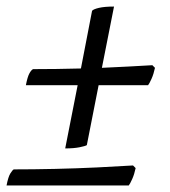

<svg xmlns="http://www.w3.org/2000/svg" viewBox="-37 -510 519 586"><path d="M162 -57 200 -250H42Q47 -276 53 -286.5Q59 -297 64 -299Q98 -299 135 -299.5Q172 -300 210 -301L244 -477Q248 -482 265 -486Q282 -490 311 -490L274 -303Q317 -305 356.5 -307Q396 -309 428 -311L436 -303Q432 -284 425.5 -269.5Q419 -255 415 -250H264L228 -67Q223 -64 205.5 -60.5Q188 -57 162 -57ZM-17 56Q-12 30 -5.5 19.5Q1 9 5 7Q64 7 130.5 5.5Q197 4 259.5 1Q322 -2 369 -5L377 3Q373 22 366.5 36.5Q360 51 356 56Z"/></svg>

Font: Texturina 72pt 72pt Medium
Style: Italic
Weight: 500
Italic angle: -11°
Designer: Guillermo Torres Carreño
Foundry: Omnibus-Type
Version: Version 1.002; ttfautohint (v1.8.3)